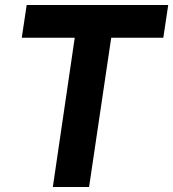

<svg xmlns="http://www.w3.org/2000/svg" viewBox="-20 -743 688 763"><path d="M190 0 277 -593H66.5L86 -723H648.5L629 -593H422L334 0Z"/></svg>

Font: Public Sans Thin
Style: Bold Italic
Weight: 700
Italic angle: -8°
Version: Version 2.001